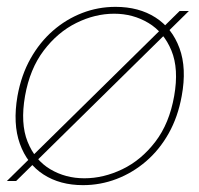

<svg xmlns="http://www.w3.org/2000/svg" viewBox="-24 -528 580 560"><path d="M-4 0 500 -496H527L23 0ZM218 12Q151 12 103 -19Q55 -50 34 -108.5Q13 -167 27 -248Q38 -309 65 -357Q92 -405 130.5 -438.5Q169 -472 215.5 -490Q262 -508 313 -508Q381 -508 429.5 -477Q478 -446 499.5 -387.5Q521 -329 506 -248Q495 -187 468 -139Q441 -91 402 -57.5Q363 -24 316 -6Q269 12 218 12ZM222 -8Q278 -8 333 -34.5Q388 -61 429 -114.5Q470 -168 484 -248Q498 -327 476 -380.5Q454 -434 409 -461Q364 -488 309 -488Q253 -488 198.5 -461Q144 -434 103.5 -380.5Q63 -327 49 -248Q35 -168 56.5 -114.5Q78 -61 122.5 -34.5Q167 -8 222 -8Z"/></svg>

Font: DM Sans 36pt Thin
Style: Italic
Weight: 250
Italic angle: -10°
Designer: Colophon Foundry, Jonny Pinhorn
Foundry: Colophon Foundry
Version: Version 4.004;gftools[0.9.30]